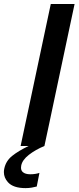

<svg xmlns="http://www.w3.org/2000/svg" viewBox="-70 -733 395 964"><path d="M33.5 0Q46 -58.5 57.5 -113Q69 -167.5 83.5 -235L134 -473Q148.5 -542 160.5 -598Q172.5 -653.5 185 -713H304.5Q292 -654 280 -598Q268 -541.5 253.5 -473L203 -235Q189 -167.5 177.2 -113Q165.5 -58.5 153 0ZM58.5 211.5Q-3.5 211.5 -30 182Q-50.5 159.5 -50.5 131Q-50.5 122.5 -48.5 113.5Q-40.5 75 -9 49.8Q22.5 24.5 74.5 -0.5L79.5 -22.5L135.5 -28.5L153 0Q108.5 18.5 75.2 44.2Q42 70 36.5 98.5Q35.5 104 35.5 109Q35.5 123 44.5 131Q57 142 82 142Q96.5 142 109 139.8Q121.5 137.5 128 135L114.5 203.5Q104 206.5 89 209Q74 211.5 58.5 211.5Z"/></svg>

Font: Heraclito Medium
Style: Italic
Weight: 500
Italic angle: -12°
Designer: Kostas Bartsokas (font) & Cristiano Sobral (main changes)
Foundry: Kostas Bartsokas (font) & Cristiano Sobral (main changes)
Version: Version 1.00;July 8, 2020;FontCreator 13.0.0.2655 64-bit